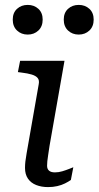

<svg xmlns="http://www.w3.org/2000/svg" viewBox="-20 -756 402 783"><path d="M93 -615Q119 -615 136.5 -631.5Q154 -648 154 -676Q154 -704 136.5 -720Q119 -736 93 -736Q67 -736 49.5 -720Q32 -704 32 -676Q32 -648 49.5 -631.5Q67 -615 93 -615ZM301 -615Q327 -615 344.5 -631.5Q362 -648 362 -676Q362 -704 344.5 -720Q327 -736 301 -736Q275 -736 257.5 -720Q240 -704 240 -676Q240 -648 257.5 -631.5Q275 -615 301 -615ZM176 7Q149 7 127.5 -1.5Q106 -10 94 -27.5Q82 -45 82 -71Q82 -84 83.5 -97.5Q85 -111 88.5 -130.5Q92 -150 97 -179L138 -413Q141 -429 133.5 -438Q126 -447 109.5 -452Q93 -457 68 -460L53 -462L62 -508H243L182 -161Q179 -140 176.5 -124.5Q174 -109 173 -98.5Q172 -88 172 -80Q172 -67 180 -60Q188 -53 204 -53Q219 -53 234 -57.5Q249 -62 261.5 -67Q274 -72 279 -74L269 -22Q259 -15 245 -8Q231 -1 213.5 3Q196 7 176 7Z"/></svg>

Font: Roboto Serif 20pt
Style: Italic
Weight: 400
Italic angle: -10°
Designer: Greg Gazdowicz
Foundry: Commercial Type
Version: Version 1.008